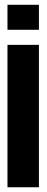

<svg xmlns="http://www.w3.org/2000/svg" viewBox="-20 -789 197 809"><path d="M11.5 0V-600H144V0ZM11.5 -768.8H144V-663.5H11.5Z"/></svg>

Font: Anybody UltraCondensed Thin
Style: Regular
Weight: 100
Width: 1
Designer: Tyler Finck
Foundry: Etcetera Type Company
Version: Version 1.110